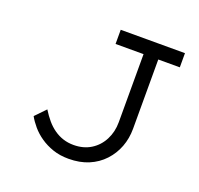

<svg xmlns="http://www.w3.org/2000/svg" viewBox="-124 -835 1014 980"><g transform="rotate(20 383.0 -345.0)"><path d="M344 10Q297 10 259 -3Q221 -16 190.5 -37Q160 -58 138 -84Q116 -110 103 -134L157 -190Q175 -161 194.5 -138Q214 -115 237.5 -98.5Q261 -82 287.5 -73.5Q314 -65 344 -65Q398 -65 438 -90Q478 -115 500 -158Q522 -201 522 -253V-623H370V-700H719V-623H602V-247Q602 -194 584.5 -148Q567 -102 533.5 -66Q500 -30 452.5 -10Q405 10 344 10Z"/></g></svg>

Font: Lexend Giga Light
Style: Regular
Weight: 300
Version: Version 1.007